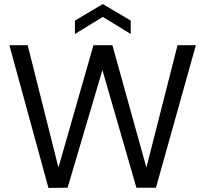

<svg xmlns="http://www.w3.org/2000/svg" viewBox="-20 -922 1007 943"><path d="M218 1 26 -700H116L267 -99L439 -700H532L699 -99L852 -700H942L746 0H650L483 -578L312 0ZM348 -755V-821L485 -902L622 -821V-755L485 -839Z"/></svg>

Font: Firefly Display
Style: Regular
Weight: 400
Designer: Colophon Foundry, Jonny Pinhorn
Foundry: Colophon Foundry
Version: Version 1.200; ttfautohint (v1.8.3)